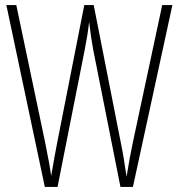

<svg xmlns="http://www.w3.org/2000/svg" viewBox="-20 -734 702 754"><path d="M657 -714H617L502 -176C493 -134 485 -90 477 -40C469 -95 464 -127 454 -176L348 -714H311L205 -176C200 -151 189 -91 181 -43C178 -67 170 -113 157 -176L44 -714H5L156 0H206L313 -540C320 -578 325 -603 330 -648C336 -598 340 -573 346 -539L453 0H502Z"/></svg>

Font: Noto Sans Kannada ExtraCondensed ExtraLight
Style: Regular
Weight: 200
Width: 2
Designer: Jelle Bosma - Monotype Design Team
Foundry: Monotype Imaging Inc.
Version: Version 2.005